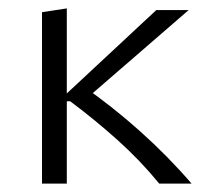

<svg xmlns="http://www.w3.org/2000/svg" viewBox="-20 -437 485 457"><path d="M359 0Q314 -55 260 -103.5Q206 -152 147 -196H133V-209L352 -413H429L175 -193V-234Q247 -184 313.5 -124.5Q380 -65 436 0ZM80 0V-408L139 -417V0Z"/></svg>

Font: Ysabeau Office Light
Style: Regular
Weight: 300
Designer: Christian Thalmann (Catharsis Fonts)
Version: Version 2.001;gftools[0.9.30]; featfreeze: tnum,lnum,ss02